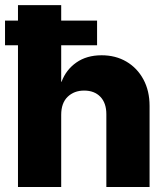

<svg xmlns="http://www.w3.org/2000/svg" viewBox="-26 -748 664 768"><path d="M218.8 -288.6V0H45.9V-727.5H218.8V-420.9H220.2Q238.3 -469.2 279.5 -498Q320.8 -526.9 380.4 -526.9Q436.5 -526.9 479.7 -501.5Q522.9 -476.1 547.6 -430.4Q572.3 -384.8 572.3 -324.2V0H399.4V-291Q399.4 -335.9 375.5 -360.8Q351.6 -385.7 310.5 -385.7Q270.5 -385.7 244.6 -360.8Q218.8 -335.9 218.8 -288.6ZM-5.9 -566.9V-665.5H362.3V-566.9Z"/></svg>

Font: Inter Display Extra Bold
Style: Regular
Weight: 800
Designer: Rasmus Andersson
Foundry: rsms
Version: Version 4.000;git-4fc901f